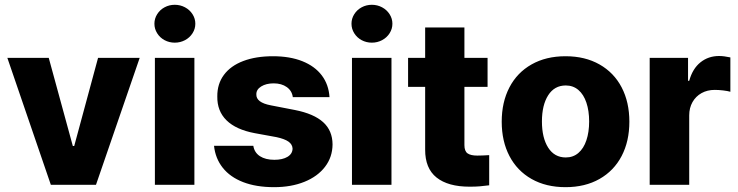

<svg xmlns="http://www.w3.org/2000/svg" viewBox="-20 -772 3084 802"><path d="M380.9 0H192.4L10.7 -530.3H183.6L284.2 -162.1H290L389.6 -530.3H563.5Z M627 -530.3H792V0H627ZM625 -672.9Q625 -694.3 636.5 -712.6Q647.9 -731 667.5 -741.5Q687 -752 710 -752Q732.9 -752 752.7 -741.5Q772.5 -731 784.2 -712.6Q795.9 -694.3 795.9 -672.9Q795.9 -651.4 784.2 -633.1Q772.5 -614.7 752.7 -604.2Q732.9 -593.8 710 -593.8Q687 -593.8 667.5 -604.2Q647.9 -614.7 636.5 -633.1Q625 -651.4 625 -672.9Z M1123 -423.8Q1091.8 -423.8 1071 -410.9Q1050.3 -397.9 1050.8 -377.9Q1049.3 -343.8 1111.3 -332L1211.9 -312.5Q1291 -296.9 1329.8 -261.7Q1368.7 -226.6 1369.1 -168.9Q1368.7 -115.7 1337.6 -75.2Q1306.6 -34.7 1251.5 -12.5Q1196.3 9.8 1125 9.8Q1050.3 9.8 995.8 -11.2Q941.4 -32.2 910.4 -71.3Q879.4 -110.4 874 -163.1H1038.1Q1042.5 -134.8 1065.7 -119.6Q1088.9 -104.5 1126 -104.5Q1160.2 -104.5 1180.9 -116.9Q1201.7 -129.4 1202.1 -151.4Q1201.2 -168.9 1185.1 -180.4Q1168.9 -191.9 1134.8 -199.2L1043.9 -215.8Q965.8 -230.5 926.3 -269.3Q886.7 -308.1 887.7 -369.1Q887.2 -421.4 915.3 -459.2Q943.4 -497.1 996.1 -517.1Q1048.8 -537.1 1120.1 -537.1Q1190.9 -537.1 1242.9 -516.4Q1294.9 -495.6 1324 -457.3Q1353 -418.9 1356.4 -366.2H1203.1Q1199.7 -392.6 1178 -408.2Q1156.2 -423.8 1123 -423.8Z M1450.2 -530.3H1615.2V0H1450.2ZM1448.2 -672.9Q1448.2 -694.3 1459.7 -712.6Q1471.2 -731 1490.7 -741.5Q1510.3 -752 1533.2 -752Q1556.2 -752 1575.9 -741.5Q1595.7 -731 1607.4 -712.6Q1619.1 -694.3 1619.1 -672.9Q1619.1 -651.4 1607.4 -633.1Q1595.7 -614.7 1575.9 -604.2Q1556.2 -593.8 1533.2 -593.8Q1510.3 -593.8 1490.7 -604.2Q1471.2 -614.7 1459.7 -633.1Q1448.2 -651.4 1448.2 -672.9Z M2016.6 -409.2H1919.9V-166Q1919.9 -140.6 1933.1 -131.3Q1946.3 -122.1 1973.6 -122.1Q1994.1 -122.1 2023.4 -124V2Q2001.5 4.9 1984.1 6.3Q1966.8 7.8 1941.4 7.8Q1851.6 7.8 1803.5 -30.5Q1755.4 -68.8 1755.9 -147.5V-409.2H1684.6V-530.3H1755.9V-657.2H1919.9V-530.3H2016.6Z M2075.7 -263.7Q2075.7 -345.2 2107.9 -407Q2140.1 -468.8 2200.4 -502.9Q2260.7 -537.1 2342.3 -537.1Q2423.8 -537.1 2484.1 -502.9Q2544.4 -468.8 2576.7 -407Q2608.9 -345.2 2608.9 -263.7Q2608.9 -182.1 2576.7 -120.4Q2544.4 -58.6 2484.1 -24.4Q2423.8 9.8 2342.3 9.8Q2260.7 9.8 2200.4 -24.4Q2140.1 -58.6 2107.9 -120.4Q2075.7 -182.1 2075.7 -263.7ZM2440.9 -264.6Q2440.9 -309.1 2429.4 -343.3Q2418 -377.4 2396 -396.2Q2374 -415 2343.3 -415Q2295.9 -415 2269.8 -374Q2243.7 -333 2243.7 -264.6Q2243.7 -196.3 2269.8 -155.3Q2295.9 -114.3 2343.3 -114.3Q2374 -114.3 2396 -133.1Q2418 -151.9 2429.4 -186Q2440.9 -220.2 2440.9 -264.6Z M2693.8 -530.3H2854V-434.6H2858.9Q2873 -485.4 2906 -511.7Q2939 -538.1 2983.9 -538.1Q3003.4 -538.1 3030.8 -532.2V-388.7Q3019.5 -392.1 3000.5 -394.3Q2981.4 -396.5 2965.3 -396.5Q2934.6 -396.5 2910.4 -383.1Q2886.2 -369.6 2872.6 -345.5Q2858.9 -321.3 2858.9 -290V0H2693.8Z"/></svg>

Font: Pretendard ExtraBold
Style: Regular
Weight: 800
Designer: Base glyphs from Inter by Rasmus Andersson; Hangeul glyphs from Noto Sans CJK(Source Han Sans) by Jang Soo-young and Kan
Foundry: Kil Hyung-jin
Version: Version 1.309